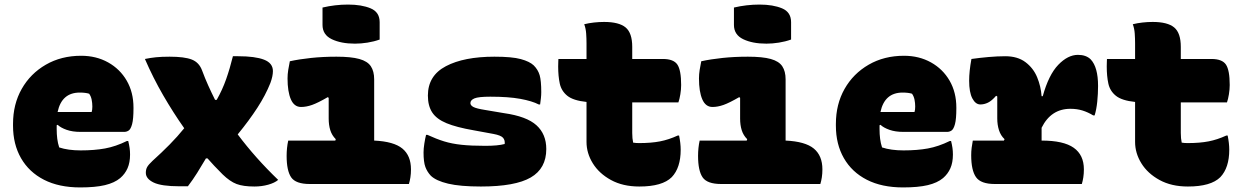

<svg xmlns="http://www.w3.org/2000/svg" viewBox="-20 -805 5440 840"><path d="M335 -561Q401 -561 453 -532Q505 -503 534.5 -452Q564 -401 564 -334V-331Q564 -284 558 -262Q552 -240 543 -234Q534 -228 524 -228H332Q297 -228 271.5 -237Q246 -246 232 -259L228 -257V-240Q228 -218 230.5 -198Q233 -178 239 -160Q278 -147 333 -147Q393 -147 439.5 -155.5Q486 -164 535 -188H541Q545 -172 547 -158Q549 -144 549 -129Q549 -94 538 -69Q527 -44 506 -26Q481 -5 439 5Q397 15 331 15Q238 15 172.5 -18.5Q107 -52 72 -113Q37 -174 37 -255V-263Q37 -349 75 -416Q113 -483 180.5 -522Q248 -561 335 -561ZM329 -400Q250 -400 232 -315H381Q384 -324 384 -339Q384 -354 381 -369Q378 -384 370 -395Q354 -400 329 -400Z M614 -547Q638 -552 662.5 -554.5Q687 -557 722 -557Q787 -557 819 -544.5Q851 -532 864 -497Q877 -462 891 -431Q905 -400 921 -368H928Q953 -412 969.5 -459Q986 -506 999 -559H1022Q1096 -559 1135 -544Q1174 -529 1174 -494Q1174 -472 1163 -442Q1142 -389 1106 -333.5Q1070 -278 1020 -217Q1097 -114 1197 -18Q1182 -5 1153.5 3Q1125 11 1093 11Q1044 11 1015 0Q986 -11 954 -42Q933 -63 917 -80Q901 -97 888 -112H881Q861 -78 842.5 -48.5Q824 -19 802 10H765Q686 10 652 -6.5Q618 -23 618 -49Q618 -64 624 -74.5Q630 -85 647 -101Q687 -137 722 -172.5Q757 -208 786 -244Q738 -312 694 -388Q650 -464 614 -547Z M1241 -190H1447L1449 -196Q1432 -213 1425 -235.5Q1418 -258 1418 -286V-377L1414 -380Q1371 -355 1345.5 -346Q1320 -337 1297 -337Q1267 -337 1252.5 -370.5Q1238 -404 1238 -462Q1238 -480 1241 -499Q1244 -518 1248 -537Q1289 -546 1341 -551.5Q1393 -557 1452 -557Q1516 -557 1552 -547Q1588 -537 1602.5 -515Q1617 -493 1617 -458V-190Q1703 -186 1740.5 -155Q1778 -124 1778 -64Q1778 -45 1775.5 -29Q1773 -13 1769 0H1335Q1274 0 1254 -29Q1234 -58 1234 -123Q1234 -158 1241 -190ZM1391 -772Q1446 -785 1503 -785Q1562 -785 1601.5 -768.5Q1641 -752 1641 -708V-632Q1616 -623 1587.5 -618.5Q1559 -614 1533 -614Q1472 -614 1431.5 -633.5Q1391 -653 1391 -696Z M2103 -167Q2131 -167 2152 -169Q2173 -171 2188 -175Q2190 -192 2180.5 -202.5Q2171 -213 2139 -219L2052 -235Q1977 -248 1933.5 -266Q1890 -284 1871 -313Q1852 -342 1852 -387Q1852 -474 1931 -515.5Q2010 -557 2143 -557Q2220 -557 2258.5 -546.5Q2297 -536 2315 -519Q2334 -500 2341 -476Q2348 -452 2348 -402Q2348 -389 2346.5 -375.5Q2345 -362 2343 -348H2337Q2308 -363 2256.5 -372.5Q2205 -382 2125 -382Q2073 -382 2055.5 -374.5Q2038 -367 2038 -354Q2038 -344 2051 -337Q2064 -330 2102 -324L2185 -310Q2284 -296 2327 -257Q2370 -218 2370 -153Q2370 -68 2302 -28.5Q2234 11 2084 11Q1993 11 1940.5 -1.5Q1888 -14 1865 -36Q1849 -53 1841 -74.5Q1833 -96 1833 -138Q1833 -155 1836.5 -177Q1840 -199 1844 -215H1850Q1889 -197 1923 -186.5Q1957 -176 1999.5 -171.5Q2042 -167 2103 -167Z M2423 -547H2546V-615Q2546 -636 2544.5 -658Q2543 -680 2536 -699Q2556 -704 2578.5 -706.5Q2601 -709 2623 -709Q2688 -709 2717 -685Q2746 -661 2746 -600V-547H2880Q2927 -547 2943.5 -522.5Q2960 -498 2960 -433Q2960 -414 2956.5 -392.5Q2953 -371 2948 -357H2746V-223Q2746 -211 2747 -200.5Q2748 -190 2750 -181Q2756 -180 2762.5 -179.5Q2769 -179 2776 -179Q2829 -179 2867.5 -186.5Q2906 -194 2945 -212H2951Q2958 -178 2958 -150Q2958 -71 2919 -30Q2878 11 2777 11Q2705 11 2653 -17.5Q2601 -46 2573.5 -90.5Q2546 -135 2546 -184V-359Q2488 -365 2462 -386Q2436 -407 2429 -439.5Q2422 -472 2422 -514Q2422 -528 2422.5 -535Q2423 -542 2423 -547Z M3041 -190H3247L3249 -196Q3232 -213 3225 -235.5Q3218 -258 3218 -286V-377L3214 -380Q3171 -355 3145.5 -346Q3120 -337 3097 -337Q3067 -337 3052.5 -370.5Q3038 -404 3038 -462Q3038 -480 3041 -499Q3044 -518 3048 -537Q3089 -546 3141 -551.5Q3193 -557 3252 -557Q3316 -557 3352 -547Q3388 -537 3402.5 -515Q3417 -493 3417 -458V-190Q3503 -186 3540.5 -155Q3578 -124 3578 -64Q3578 -45 3575.5 -29Q3573 -13 3569 0H3135Q3074 0 3054 -29Q3034 -58 3034 -123Q3034 -158 3041 -190ZM3191 -772Q3246 -785 3303 -785Q3362 -785 3401.5 -768.5Q3441 -752 3441 -708V-632Q3416 -623 3387.5 -618.5Q3359 -614 3333 -614Q3272 -614 3231.5 -633.5Q3191 -653 3191 -696Z M3935 -561Q4001 -561 4053 -532Q4105 -503 4134.5 -452Q4164 -401 4164 -334V-331Q4164 -284 4158 -262Q4152 -240 4143 -234Q4134 -228 4124 -228H3932Q3897 -228 3871.5 -237Q3846 -246 3832 -259L3828 -257V-240Q3828 -218 3830.5 -198Q3833 -178 3839 -160Q3878 -147 3933 -147Q3993 -147 4039.5 -155.5Q4086 -164 4135 -188H4141Q4145 -172 4147 -158Q4149 -144 4149 -129Q4149 -94 4138 -69Q4127 -44 4106 -26Q4081 -5 4039 5Q3997 15 3931 15Q3838 15 3772.5 -18.5Q3707 -52 3672 -113Q3637 -174 3637 -255V-263Q3637 -349 3675 -416Q3713 -483 3780.5 -522Q3848 -561 3935 -561ZM3929 -400Q3850 -400 3832 -315H3981Q3984 -324 3984 -339Q3984 -354 3981 -369Q3978 -384 3970 -395Q3954 -400 3929 -400Z M4236 -190H4372L4375 -196Q4358 -212 4350.5 -235.5Q4343 -259 4343 -287V-383L4338 -386Q4319 -364 4302.5 -356Q4286 -348 4269 -348Q4248 -348 4234 -374.5Q4220 -401 4220 -452Q4220 -493 4230 -547Q4265 -552 4304.5 -555.5Q4344 -559 4378 -559Q4432 -559 4466.5 -533Q4501 -507 4517.5 -467Q4534 -427 4537 -384H4542Q4568 -478 4610 -521.5Q4652 -565 4696 -565Q4732 -565 4752 -545Q4784 -511 4784 -429Q4784 -395 4780.5 -360.5Q4777 -326 4769 -300H4763Q4740 -314 4716 -321.5Q4692 -329 4663 -329Q4578 -329 4537 -246V-190Q4633 -190 4677.5 -158.5Q4722 -127 4722 -64Q4722 -45 4719.5 -29Q4717 -13 4713 0H4332Q4271 0 4250 -30Q4229 -60 4229 -126Q4229 -143 4231 -158.5Q4233 -174 4236 -190Z M4823 -547H4946V-615Q4946 -636 4944.5 -658Q4943 -680 4936 -699Q4956 -704 4978.5 -706.5Q5001 -709 5023 -709Q5088 -709 5117 -685Q5146 -661 5146 -600V-547H5280Q5327 -547 5343.5 -522.5Q5360 -498 5360 -433Q5360 -414 5356.5 -392.5Q5353 -371 5348 -357H5146V-223Q5146 -211 5147 -200.5Q5148 -190 5150 -181Q5156 -180 5162.5 -179.5Q5169 -179 5176 -179Q5229 -179 5267.5 -186.5Q5306 -194 5345 -212H5351Q5358 -178 5358 -150Q5358 -71 5319 -30Q5278 11 5177 11Q5105 11 5053 -17.5Q5001 -46 4973.5 -90.5Q4946 -135 4946 -184V-359Q4888 -365 4862 -386Q4836 -407 4829 -439.5Q4822 -472 4822 -514Q4822 -528 4822.5 -535Q4823 -542 4823 -547Z"/></svg>

Font: Recursive Mn Csl St Blk
Style: Regular
Weight: 900
Monospace: yes
Version: Version 1.079;hotconv 1.0.112;makeotfexe 2.5.65598; ttfautoh